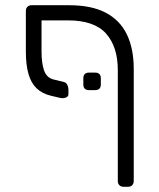

<svg xmlns="http://www.w3.org/2000/svg" viewBox="-20 -591 609 735"><path d="M139 -513V-393Q139 -350 148.5 -322Q158 -294 184 -287L225 -277Q233 -275 237.5 -266.5Q242 -258 242 -245V-231Q242 -221 232 -217.5Q222 -214 211 -216L173 -225Q141 -233 120 -253Q99 -273 89 -308Q79 -343 79 -393V-549Q79 -559 85 -565Q91 -571 101 -571H245Q330 -571 384.5 -542.5Q439 -514 465.5 -459.5Q492 -405 492 -327V102Q492 112 486 118Q480 124 470 124H453Q443 124 437 118Q431 112 431 102V-322Q431 -412 386 -462.5Q341 -513 240 -513ZM321 -246Q299 -246 299 -268V-291Q299 -313 321 -313H344Q366 -313 366 -291V-268Q366 -246 344 -246Z"/></svg>

Font: Rubik Light Light
Style: Regular
Weight: 300
Version: Version 2.101